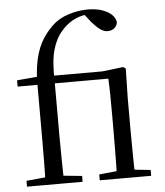

<svg xmlns="http://www.w3.org/2000/svg" viewBox="-56 -865 784 915"><g transform="rotate(-5 336.0 -408.0)"><path d="M36 0V-28L152 -39H193L302 -28V0ZM125 0Q127 -57 127.5 -114.5Q128 -172 128 -229V-479H33V-509L158 -520L128 -505Q131 -568 143 -613.5Q155 -659 175.5 -692.5Q196 -726 225 -754Q256 -785 303.5 -800.5Q351 -816 399 -816Q451 -816 488 -796.5Q525 -777 531 -745Q530 -729 517.5 -717Q505 -705 484 -705Q466 -705 448.5 -717.5Q431 -730 410 -754L377 -796V-803H397V-793Q357 -790 324.5 -772Q292 -754 268 -725Q239 -693 223.5 -639Q208 -585 211 -490V-229Q211 -172 212 -114.5Q213 -57 214 0ZM384 0V-28L492 -39H525L630 -28V0ZM467 0Q468 -24 468.5 -65Q469 -106 469.5 -150.5Q470 -195 470 -229V-298Q470 -354 469.5 -396.5Q469 -439 467 -479H170V-516H442L542 -528L554 -520L551 -380V-229Q551 -195 551.5 -150.5Q552 -106 552.5 -65Q553 -24 554 0Z"/></g></svg>

Font: Noto Serif TC
Style: Regular
Weight: 400
Designer: Ryoko NISHIZUKA  (kana & ideographs); Frank Grießhammer (Latin, Greek & Cyrillic); Wenlong ZHANG  (bopomofo); Sandoll Co
Foundry: Adobe
Version: Version 2.003-H1;hotconv 1.1.1;makeotfexe 2.6.0